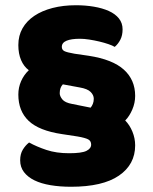

<svg xmlns="http://www.w3.org/2000/svg" viewBox="-20 -666 586 733"><path d="M496 -111Q496 -38 434 4.5Q372 47 251 47Q209 47 173 41Q137 35 111.5 22.5Q86 10 71.5 -9Q57 -28 57 -54Q57 -78 67 -94.5Q77 -111 91 -122Q120 -106 157.5 -93.5Q195 -81 244 -81Q292 -81 310 -90Q328 -99 328 -114Q328 -128 316.5 -134Q305 -140 276 -145L217 -154Q129 -167 89.5 -204.5Q50 -242 50 -305Q50 -332 60.5 -356Q71 -380 90 -398Q71 -412 60.5 -436.5Q50 -461 50 -494Q50 -530 66 -558Q82 -586 111 -605.5Q140 -625 180.5 -635.5Q221 -646 270 -646Q306 -646 338.5 -640.5Q371 -635 395.5 -624Q420 -613 434 -595.5Q448 -578 448 -554Q448 -531 439.5 -514.5Q431 -498 418 -487Q410 -492 394 -497.5Q378 -503 359 -507.5Q340 -512 320.5 -515Q301 -518 285 -518Q252 -518 234 -510.5Q216 -503 216 -487Q216 -476 225.5 -471Q235 -466 264 -461L319 -453Q410 -439 453 -400Q496 -361 496 -300Q496 -273 485 -247.5Q474 -222 458 -206Q475 -189 485.5 -163.5Q496 -138 496 -111ZM208 -310Q208 -299 218 -286.5Q228 -274 256 -269L326 -255Q331 -261 334.5 -269.5Q338 -278 338 -289Q338 -303 326 -315Q314 -327 285 -332L220 -344Q208 -332 208 -310Z"/></svg>

Font: Baloo Tamma
Style: Regular
Weight: 400
Designer: Divya Kowshik and Ek Type
Foundry: Ek Type
Version: Version 1.443;PS 1.000;hotconv 16.6.51;makeotf.lib2.5.65220;